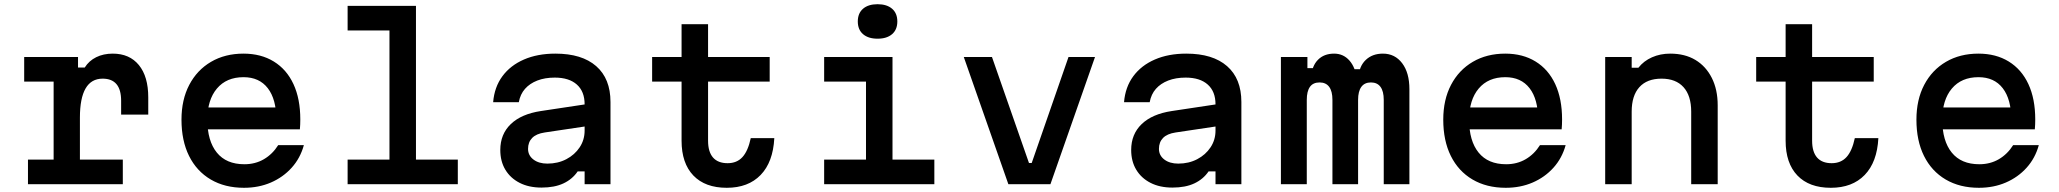

<svg xmlns="http://www.w3.org/2000/svg" viewBox="-20 -876 9790 913"><path d="M95 -605H351V-555H383Q403 -587 437.5 -604Q472 -621 516 -621Q596 -621 640.5 -566.5Q685 -512 685 -413V-331H556V-397Q556 -502 468 -502Q414 -502 387 -455.5Q360 -409 360 -317V-117H564V0H113V-117H235V-488H95Z M942 -365H1335L1294 -307Q1294 -404 1253.5 -456.5Q1213 -509 1138 -509Q1057 -509 1011.5 -455Q966 -401 966 -307Q966 -206 1011 -150.5Q1056 -95 1142 -95Q1194 -95 1235 -119Q1276 -143 1303 -186H1425Q1408 -124 1367 -78.5Q1326 -33 1268 -8Q1210 17 1140 17Q1049 17 982 -22.5Q915 -62 879 -134.5Q843 -207 843 -307Q843 -402 880 -472.5Q917 -543 983.5 -582Q1050 -621 1138 -621Q1221 -621 1282 -583.5Q1343 -546 1375.5 -476Q1408 -406 1408 -308Q1408 -296 1407.5 -284Q1407 -272 1406 -261H942Z M1633 -848H1958V-117H2157V0H1633V-117H1832V-731H1633Z M2771 -381V-276L2570 -246Q2530 -240 2510.5 -220Q2491 -200 2491 -168Q2491 -137 2516.5 -117.5Q2542 -98 2583 -98Q2633 -98 2673 -119Q2713 -140 2736.5 -175.5Q2760 -211 2760 -255V-380Q2760 -441 2723 -474Q2686 -507 2618 -507Q2571 -507 2535 -493Q2499 -479 2476.5 -453.5Q2454 -428 2447 -390H2325Q2331 -462 2369 -513.5Q2407 -565 2471.5 -593Q2536 -621 2621 -621Q2747 -621 2815 -561.5Q2883 -502 2883 -391V0H2760V-61H2727Q2702 -24 2659.5 -4Q2617 16 2555 16Q2495 16 2451 -6.5Q2407 -29 2383 -69Q2359 -109 2359 -163Q2359 -238 2409 -286Q2459 -334 2552 -348Z M3347 -761V-605H3640V-488H3347V-207Q3347 -154 3370.5 -127Q3394 -100 3440 -100Q3484 -100 3510.5 -129Q3537 -158 3550 -219H3662Q3656 -105 3597 -44Q3538 17 3436 17Q3333 17 3277 -41.5Q3221 -100 3221 -207V-488H3081V-605H3221V-761Z M3899 -605H4224V-117H4423V0H3899V-117H4098V-488H3899ZM4153 -692Q4109 -692 4084 -713.5Q4059 -735 4059 -774Q4059 -813 4084 -834.5Q4109 -856 4153 -856Q4197 -856 4222 -834.5Q4247 -813 4247 -774Q4247 -735 4222 -713.5Q4197 -692 4153 -692Z M4563 -605H4697L4873 -101H4886L5061 -605H5187L4975 0H4775Z M5771 -381V-276L5570 -246Q5530 -240 5510.5 -220Q5491 -200 5491 -168Q5491 -137 5516.5 -117.5Q5542 -98 5583 -98Q5633 -98 5673 -119Q5713 -140 5736.5 -175.5Q5760 -211 5760 -255V-380Q5760 -441 5723 -474Q5686 -507 5618 -507Q5571 -507 5535 -493Q5499 -479 5476.5 -453.5Q5454 -428 5447 -390H5325Q5331 -462 5369 -513.5Q5407 -565 5471.5 -593Q5536 -621 5621 -621Q5747 -621 5815 -561.5Q5883 -502 5883 -391V0H5760V-61H5727Q5702 -24 5659.5 -4Q5617 16 5555 16Q5495 16 5451 -6.5Q5407 -29 5383 -69Q5359 -109 5359 -163Q5359 -238 5409 -286Q5459 -334 5552 -348Z M6071 -605H6197V-552H6281L6215 -509Q6218 -562 6247 -591.5Q6276 -621 6324 -621Q6368 -621 6397 -588Q6426 -555 6432 -498L6370 -547H6503L6440 -509Q6443 -561 6474.5 -591Q6506 -621 6556 -621Q6613 -621 6647.5 -575.5Q6682 -530 6682 -452V0H6560V-401Q6560 -442 6544.5 -463Q6529 -484 6499 -484Q6469 -484 6453.5 -463Q6438 -442 6438 -401V0H6316V-401Q6316 -442 6300.5 -463Q6285 -484 6255 -484Q6224 -484 6209 -463Q6194 -442 6194 -401V0H6071Z M6942 -365H7335L7294 -307Q7294 -404 7253.5 -456.5Q7213 -509 7138 -509Q7057 -509 7011.5 -455Q6966 -401 6966 -307Q6966 -206 7011 -150.5Q7056 -95 7142 -95Q7194 -95 7235 -119Q7276 -143 7303 -186H7425Q7408 -124 7367 -78.5Q7326 -33 7268 -8Q7210 17 7140 17Q7049 17 6982 -22.5Q6915 -62 6879 -134.5Q6843 -207 6843 -307Q6843 -402 6880 -472.5Q6917 -543 6983.5 -582Q7050 -621 7138 -621Q7221 -621 7282 -583.5Q7343 -546 7375.5 -476Q7408 -406 7408 -308Q7408 -296 7407.5 -284Q7407 -272 7406 -261H6942Z M7613 0V-605H7739V-554H7771Q7796 -586 7835.5 -603.5Q7875 -621 7922 -621Q7992 -621 8042 -591Q8092 -561 8120 -505.5Q8148 -450 8148 -375V0H8022V-345Q8022 -421 7985.5 -461.5Q7949 -502 7881 -502Q7812 -502 7775.5 -461.5Q7739 -421 7739 -345V0Z M8597 -761V-605H8890V-488H8597V-207Q8597 -154 8620.5 -127Q8644 -100 8690 -100Q8734 -100 8760.5 -129Q8787 -158 8800 -219H8912Q8906 -105 8847 -44Q8788 17 8686 17Q8583 17 8527 -41.5Q8471 -100 8471 -207V-488H8331V-605H8471V-761Z M9192 -365H9585L9544 -307Q9544 -404 9503.5 -456.5Q9463 -509 9388 -509Q9307 -509 9261.5 -455Q9216 -401 9216 -307Q9216 -206 9261 -150.5Q9306 -95 9392 -95Q9444 -95 9485 -119Q9526 -143 9553 -186H9675Q9658 -124 9617 -78.5Q9576 -33 9518 -8Q9460 17 9390 17Q9299 17 9232 -22.5Q9165 -62 9129 -134.5Q9093 -207 9093 -307Q9093 -402 9130 -472.5Q9167 -543 9233.5 -582Q9300 -621 9388 -621Q9471 -621 9532 -583.5Q9593 -546 9625.5 -476Q9658 -406 9658 -308Q9658 -296 9657.5 -284Q9657 -272 9656 -261H9192Z"/></svg>

Font: Martian Mono SemiExpanded Medium
Style: Regular
Weight: 500
Width: 6
Designer: Roman Shamin
Foundry: Evil Martians
Version: Version 1.000